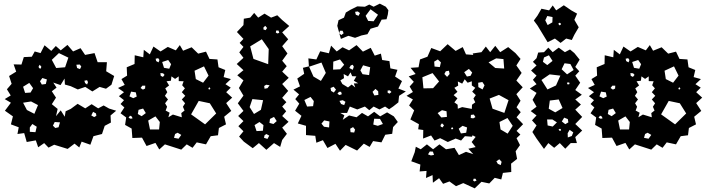

<svg xmlns="http://www.w3.org/2000/svg" viewBox="-20 -797 3889 1056"><path d="M278 -1 247 15 223 -10 190 13 177 -25 127 -16 113 -65 76 -60 83 -97 40 -113 51 -157 7 -188 40 -232 6 -252 39 -272 18 -306 44 -336 30 -379 69 -403 55 -443 98 -442 111 -483 155 -485 171 -514 203 -505 225 -548 262 -517 287 -544 314 -520 351 -550 382 -514 423 -532 448 -495 500 -505 517 -455H568L564 -405L608 -379L593 -331L563 -309L528 -319L488 -294L449 -319L408 -305L369 -323L337 -332L335 -365L313 -329L273 -343L291 -315L265 -295L288 -260L265 -224L297 -198L288 -158L314 -190L336 -155L341 -185L369 -198L407 -226L449 -201L484 -224L520 -201L550 -217L580 -200L619 -188L588 -162L590 -123L556 -105L541 -60L494 -48L477 -1L429 -18L416 14L390 -7L352 22ZM356 -480 304 -505 265 -468 289 -423 338 -427ZM427 -431 419 -442 400 -441 404 -423 420 -417ZM207 -431 198 -441 192 -430 195 -422 205 -420ZM238 -360 213 -368 200 -350 210 -332 232 -335ZM459 -356 444 -353 448 -340 459 -332 464 -345ZM141 -341 107 -320 118 -286 148 -288 162 -312ZM189 -219 151 -239 107 -232 128 -192 169 -171ZM508 -173 492 -182 482 -162 498 -153 510 -160ZM310 -124 281 -126 271 -106 284 -93 302 -97ZM182 -100 158 -115 144 -96V-72L175 -70Z M887 -3 856 25 835 -11 786 6 761 -40 708 -38 704 -90 668 -110 674 -151 643 -174 664 -206 643 -225 662 -246 634 -268 662 -290 629 -313 666 -330 648 -362 679 -381 677 -427 720 -445 721 -493 768 -482 771 -523 804 -498 824 -541 863 -514 903 -539 947 -520 969 -549 987 -518 1034 -537 1070 -502 1113 -513 1132 -473 1176 -470 1182 -427 1219 -412 1210 -373 1250 -362 1220 -334 1249 -315 1224 -290 1257 -260 1224 -230 1252 -187 1213 -155 1223 -113 1184 -93 1179 -53 1139 -48 1113 -3 1062 -14 1039 16 1007 -3 977 26ZM857 -467 850 -477 836 -474 839 -461 852 -454ZM905 -467 872 -456 882 -424 911 -419 921 -444ZM1102 -432 1050 -408 1057 -362 1097 -342 1127 -381ZM877 -394 862 -395 864 -380 876 -374 885 -385ZM980 -152 977 -175 995 -189 986 -210 998 -229 980 -250 999 -270 980 -290 997 -311 982 -328 990 -350 963 -351V-377L943 -363L923 -377L920 -353L896 -350L910 -327L889 -311L900 -290L887 -270L904 -250L888 -229L899 -210L891 -189L913 -177L906 -152L931 -167ZM779 -326H763L753 -313L766 -304L778 -310ZM1132 -317 1126 -312 1128 -306 1134 -305 1137 -311ZM727 -289 701 -293 692 -267 713 -257 732 -266ZM1134 -229 1073 -242 1031 -168 1108 -113 1169 -173ZM767 -200 742 -193 738 -170 759 -158 782 -175ZM705 -156 695 -161 687 -149 699 -144 709 -146ZM859 -126 835 -157 795 -134 805 -85H855ZM977 -55 957 -67 943 -60 937 -39 962 -34Z M1321 -18 1295 -46 1319 -75 1291 -103 1319 -131 1290 -159 1319 -187 1288 -229 1319 -271 1294 -313 1319 -355 1285 -383 1319 -411 1282 -445 1319 -479 1296 -509 1319 -539 1298 -561 1319 -583 1283 -621 1319 -659 1321 -694 1356 -700 1378 -726 1400 -700 1435 -722 1471 -700 1505 -713 1532 -687 1571 -654 1532 -619 1565 -581 1532 -543 1561 -503 1532 -463 1557 -433 1532 -403 1568 -369 1532 -335 1565 -297 1532 -259 1555 -235 1532 -211 1554 -185 1532 -159 1567 -127 1532 -95 1558 -61 1532 -27 1521 11 1487 -10 1445 27 1404 -10 1370 18ZM1439 -655 1429 -646V-635L1441 -631L1449 -643ZM1512 -629H1499L1497 -618L1505 -613L1516 -616ZM1420 -581 1356 -542 1374 -473 1455 -444 1458 -527ZM1463 -328 1444 -331 1433 -324 1435 -309 1451 -312ZM1427 -246 1368 -252 1353 -208 1377 -170 1415 -193ZM1487 -154 1465 -143 1462 -121 1484 -115 1502 -131ZM1429 -109 1407 -126 1380 -109 1391 -76 1426 -78ZM1461 -51 1445 -60 1435 -53 1432 -39 1451 -33Z M1881 0 1850 32 1825 -6 1781 17 1756 -26 1720 -12 1714 -50 1663 -54V-105L1618 -118L1638 -160L1603 -188L1626 -227L1604 -252L1625 -278L1594 -304L1630 -322L1615 -365L1653 -391L1646 -424L1679 -432L1676 -476L1720 -470L1741 -515L1789 -504L1801 -546L1832 -514L1864 -537L1900 -520L1941 -549L1976 -513L2019 -534L2041 -491L2075 -502L2082 -467L2122 -461L2127 -421L2166 -413L2153 -376L2191 -351L2171 -310L2212 -294L2175 -270L2171 -234L2142 -211L2120 -196L2098 -211L2067 -195L2035 -211L2011 -191L1987 -211L1945 -195L1904 -211L1889 -176H1851L1874 -163L1865 -138L1900 -162L1941 -152L1971 -176L2004 -157L2038 -182L2071 -157L2109 -179L2146 -157L2168 -126L2142 -98L2137 -61L2099 -56L2078 -14L2032 -21L2013 11L1981 -7L1944 31ZM1873 -441 1850 -470 1813 -458 1812 -414 1851 -416ZM1772 -396 1748 -453 1680 -430 1704 -376 1745 -352ZM1920 -441 1909 -437 1901 -423 1920 -413 1926 -430ZM2016 -427 1977 -438 1962 -410 1974 -389 2010 -384ZM1894 -316 1914 -332 1934 -316 1926 -338 1950 -339 1926 -353 1940 -377 1917 -378 1908 -399 1894 -377 1870 -390 1872 -367 1852 -355 1863 -335ZM1815 -320 1798 -313 1801 -297 1816 -288 1828 -304ZM2060 -295 2045 -308 2029 -292 2039 -272 2061 -275ZM2124 -300 2112 -299V-287L2122 -282L2133 -291ZM1856 -292H1844L1836 -281L1848 -274L1860 -279ZM1688 -264 1654 -247 1669 -211 1702 -213 1706 -241ZM1865 -246 1847 -242 1856 -225 1873 -219 1880 -237ZM2070 -143 2038 -144 2033 -112 2058 -105 2086 -115ZM1792 -129 1763 -135 1748 -117 1762 -100 1790 -96ZM1922 -98 1906 -89 1908 -70 1928 -68 1933 -84ZM1835 -655 1842 -686 1872 -700 1882 -728 1907 -743 1945 -762 1987 -760 2011 -772 2035 -760 2069 -777 2102 -760 2116 -741 2113 -717 2106 -691 2079 -689 2059 -651 2018 -639 2001 -609 1968 -602 1933 -589 1896 -600 1855 -583 1846 -614V-615ZM2059 -716 2018 -746 1991 -710 2005 -682 2035 -680ZM1948 -734 1933 -732 1937 -716 1952 -710 1960 -725ZM1864 -628H1850L1846 -615V-614L1857 -604L1870 -614Z M2528 210 2488 227 2452 201 2417 214 2395 183 2361 208 2359 166 2323 182 2326 143 2288 146 2292 108 2242 90 2261 40 2267 10 2294 24 2328 -3 2362 24 2397 -3 2433 24 2480 16 2504 56 2543 38 2583 51 2556 21 2596 12 2574 -16 2596 -44 2579 -53 2576 -45 2537 -48 2516 -24 2486 -35 2443 -16 2401 -37 2370 -24 2351 -52 2307 -35 2308 -82 2280 -86 2284 -114 2237 -140 2258 -190 2230 -217 2251 -250 2216 -270 2251 -291 2233 -321 2256 -347 2228 -377 2266 -390 2238 -424 2282 -427 2290 -470 2331 -485 2352 -533 2401 -515 2442 -554 2486 -517 2525 -538 2543 -498 2583 -495 2580 -503 2628 -510 2652 -541 2676 -510 2704 -545 2731 -510 2775 -538 2815 -505 2843 -473 2820 -437 2849 -396 2820 -354 2855 -317 2820 -279 2843 -243 2821 -207 2844 -180 2821 -152 2857 -114 2821 -77 2842 -57 2821 -37 2840 1 2816 35 2824 77 2791 103 2792 149 2746 154 2737 190 2701 181 2671 212 2628 203 2591 239ZM2749 -472 2709 -476 2667 -454 2704 -423 2753 -420ZM2405 -454 2388 -470 2368 -458 2370 -431 2399 -428ZM2577 -398 2559 -418 2533 -400 2548 -376 2568 -380ZM2449 -408 2432 -405 2424 -390 2439 -374 2453 -390ZM2359 -395 2303 -372 2309 -311 2362 -312 2395 -349ZM2575 -198 2576 -221 2594 -234 2584 -255 2597 -274 2577 -293 2594 -314 2575 -327V-350L2552 -342L2536 -361L2522 -337L2498 -349L2500 -326L2479 -314L2496 -292L2475 -274L2496 -256L2479 -234L2497 -221L2498 -199L2522 -208ZM2633 -346 2610 -342 2611 -318 2634 -305 2645 -328ZM2777 -246 2724 -275 2673 -255 2689 -199 2754 -176ZM2436 -185 2411 -191 2387 -175 2407 -151 2438 -154ZM2586 -167 2570 -165 2569 -148 2583 -146 2595 -153ZM2800 -105 2771 -148 2727 -126 2733 -85 2772 -62ZM2422 -108 2411 -119 2403 -109 2404 -101 2414 -96ZM2549 -96 2524 -105 2503 -89 2515 -63 2544 -67ZM2473 -91 2468 -97 2461 -93 2463 -86H2469ZM2361 37 2344 36 2334 52 2350 58 2367 55ZM2726 79 2710 90 2718 104 2734 111 2739 93ZM2595 186H2585L2582 196L2590 201L2601 196Z M2936 -657 2916 -684 2936 -711 2958 -749 3000 -740 3020 -767 3039 -740 3081 -768 3122 -740 3154 -722 3139 -688 3163 -647 3139 -606 3125 -577 3094 -585 3063 -561 3032 -585 2992 -565ZM3019 -703 2990 -709 2979 -685 2992 -659 3018 -674ZM3064 -669 3058 -672 3051 -668 3055 -658 3064 -660ZM2931 -35 2908 -71 2931 -107 2906 -135 2931 -162 2899 -186 2931 -210 2909 -248 2931 -286 2894 -310 2931 -334 2911 -358 2931 -381 2901 -409 2931 -437 2911 -457 2931 -477 2940 -508 2972 -510 2996 -535 3020 -510 3053 -535 3087 -510 3115 -525 3139 -505 3168 -469 3144 -429 3166 -405 3144 -381 3171 -342 3144 -302 3180 -276 3144 -250 3175 -222 3144 -194 3182 -154 3144 -115 3182 -79 3144 -43 3153 -10H3119L3089 21L3059 -10L3028 16L2996 -10L2972 22ZM2999 -493 2972 -481 2966 -457 2990 -439 3019 -462ZM3117 -445 3085 -449 3069 -416 3099 -388 3135 -412ZM3062 -381 3003 -388 2958 -357 2991 -305 3038 -327ZM3113 -341 3106 -344 3098 -342 3101 -333H3110ZM3053 -250 3004 -244 2998 -199 3034 -179 3074 -203ZM3103 -142 3083 -150 3070 -129 3089 -114 3106 -124ZM3018 -140H2989L2992 -107L3020 -101L3043 -124ZM3060 -89 3052 -85 3057 -78 3063 -77 3066 -84ZM3133 -69 3113 -83 3102 -64 3103 -41 3125 -49Z M3472 -3 3441 25 3420 -11 3371 6 3346 -40 3293 -38 3289 -90 3253 -110 3259 -151 3228 -174 3249 -206 3228 -225 3247 -246 3219 -268 3247 -290 3214 -313 3251 -330 3233 -362 3264 -381 3262 -427 3305 -445 3306 -493 3353 -482 3356 -523 3389 -498 3409 -541 3448 -514 3488 -539 3532 -520 3554 -549 3572 -518 3619 -537 3655 -502 3698 -513 3717 -473 3761 -470 3767 -427 3804 -412 3795 -373 3835 -362 3805 -334 3834 -315 3809 -290 3842 -260 3809 -230 3837 -187 3798 -155 3808 -113 3769 -93 3764 -53 3724 -48 3698 -3 3647 -14 3624 16 3592 -3 3562 26ZM3442 -467 3435 -477 3421 -474 3424 -461 3437 -454ZM3490 -467 3457 -456 3467 -424 3496 -419 3506 -444ZM3687 -432 3635 -408 3642 -362 3682 -342 3712 -381ZM3462 -394 3447 -395 3449 -380 3461 -374 3470 -385ZM3565 -152 3562 -175 3580 -189 3571 -210 3583 -229 3565 -250 3584 -270 3565 -290 3582 -311 3567 -328 3575 -350 3548 -351V-377L3528 -363L3508 -377L3505 -353L3481 -350L3495 -327L3474 -311L3485 -290L3472 -270L3489 -250L3473 -229L3484 -210L3476 -189L3498 -177L3491 -152L3516 -167ZM3364 -326H3348L3338 -313L3351 -304L3363 -310ZM3717 -317 3711 -312 3713 -306 3719 -305 3722 -311ZM3312 -289 3286 -293 3277 -267 3298 -257 3317 -266ZM3719 -229 3658 -242 3616 -168 3693 -113 3754 -173ZM3352 -200 3327 -193 3323 -170 3344 -158 3367 -175ZM3290 -156 3280 -161 3272 -149 3284 -144 3294 -146ZM3444 -126 3420 -157 3380 -134 3390 -85H3440ZM3562 -55 3542 -67 3528 -60 3522 -39 3547 -34Z"/></svg>

Font: Rubik Gemstones
Style: Regular
Weight: 400
Designer: Hubert and Fischer, NaN
Foundry: Hubert and Fischer, NaN
Version: Version 2.200